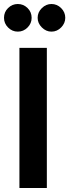

<svg xmlns="http://www.w3.org/2000/svg" viewBox="-21 -939 346 959"><path d="M236 -781Q209 -781 188 -802Q167 -823 167 -850Q167 -878 188 -898.5Q209 -919 236 -919Q264 -919 284.5 -898.5Q305 -878 305 -850Q305 -823 284.5 -802Q264 -781 236 -781ZM68 -781Q40 -781 19.5 -801.5Q-1 -822 -1 -850Q-1 -879 19.5 -899Q40 -919 68 -919Q96 -919 116.5 -899Q137 -879 137 -850Q137 -822 116.5 -801.5Q96 -781 68 -781ZM76 0V-700H213V0Z"/></svg>

Font: Figtree Light
Style: Bold
Weight: 700
Version: Version 2.002